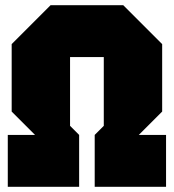

<svg xmlns="http://www.w3.org/2000/svg" viewBox="-20 -720 670 740"><path d="M10 0V-200H115L25 -290V-550L175 -700H455L605 -550V-290L515 -200H620V0H345V-200L380 -235V-500H250V-235L285 -200V0Z"/></svg>

Font: Tektur SemiCondensed Black
Style: Regular
Weight: 900
Width: 4
Designer: Adam Jagosz
Foundry: Adam Jagosz
Version: Version 1.005;gftools[0.9.30]